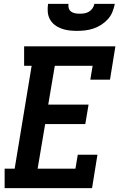

<svg xmlns="http://www.w3.org/2000/svg" viewBox="-20 -975 640 995"><path d="M4 0V-101H56L144 -634H105V-735H578L550 -562H448L460 -634H264L230 -433H439L422 -332H214L175 -101H371L383 -173H485L457 0ZM379 -815Q358 -815 337.5 -817.5Q317 -820 298 -827Q279 -834 263.5 -846Q248 -858 238.5 -875.5Q229 -893 227.5 -913.5Q226 -934 229 -955H335Q333 -943 336.5 -932Q340 -921 349 -914.5Q358 -908 370 -906Q382 -904 393 -904Q406 -904 418 -906Q430 -908 441 -914.5Q452 -921 459.5 -932Q467 -943 469 -955H575Q571 -934 562.5 -913Q554 -892 539 -875.5Q524 -859 504.5 -846.5Q485 -834 464 -827Q443 -820 421.5 -817.5Q400 -815 379 -815Z"/></svg>

Font: Iosevka Curly Slab ExObl
Style: Bold
Weight: 700
Width: 7
Italic angle: -9°
Monospace: yes
Designer: Belleve Invis
Foundry: Belleve Invis
Version: Version 11.0.0; ttfautohint (v1.8.3)